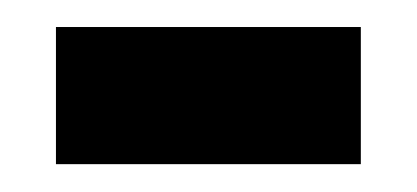

<svg xmlns="http://www.w3.org/2000/svg" viewBox="-20 -278 304 140"><path d="M20.8 -158.3H243.1V-258.3H20.8Z"/></svg>

Font: Afacad
Style: Bold
Weight: 700
Designer: Kristian Moeller
Foundry: Dicotype
Version: Version 1.000